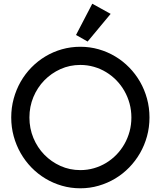

<svg xmlns="http://www.w3.org/2000/svg" viewBox="-20 -973 859 1026"><path d="M778.8 -345.2Q778.8 -293 765.6 -244.9Q752.4 -196.8 728.3 -154.8Q704.1 -112.8 670.4 -78.1Q636.7 -43.5 595.5 -18.8Q554.2 5.9 507.1 19.5Q460 33.2 409.2 33.2Q357.9 33.2 310.8 19.5Q263.7 5.9 222.7 -18.8Q181.6 -43.5 147.9 -78.1Q114.3 -112.8 90.3 -154.8Q66.4 -196.8 53.2 -244.9Q40 -293 40 -345.2Q40 -397.5 53.2 -445.8Q66.4 -494.1 90.3 -536.1Q114.3 -578.1 147.9 -612.5Q181.6 -647 222.7 -671.6Q263.7 -696.3 311 -709.7Q358.4 -723.1 409.2 -723.1Q460 -723.1 507.1 -709.7Q554.2 -696.3 595.5 -671.6Q636.7 -647 670.4 -612.5Q704.1 -578.1 728.3 -536.1Q752.4 -494.1 765.6 -445.8Q778.8 -397.5 778.8 -345.2ZM682.1 -345.2Q682.1 -383.8 672.4 -419.7Q662.6 -455.6 644.8 -486.8Q627 -518.1 602.1 -543.7Q577.1 -569.3 546.9 -587.6Q516.6 -606 481.7 -616Q446.8 -626 409.2 -626Q352.5 -626 303.2 -603.8Q253.9 -581.5 216.8 -543.5Q179.7 -505.4 158.4 -454.3Q137.2 -403.3 137.2 -345.2Q137.2 -287.1 158.4 -235.8Q179.7 -184.6 216.8 -146.5Q253.9 -108.4 303.2 -86.2Q352.5 -64 409.2 -64Q446.8 -64 481.7 -74Q516.6 -84 546.9 -102.3Q577.1 -120.6 602.1 -146.2Q627 -171.9 644.8 -203.1Q662.6 -234.4 672.4 -270.3Q682.1 -306.2 682.1 -345.2ZM571.3 -898.9 448.2 -751 386.2 -786.1 473.1 -953.1Z"/></svg>

Font: McLaren
Style: Regular
Weight: 400
Designer: Astigmatic (AOETI)
Foundry: Astigmatic (AOETI)
Version: Version 1.000